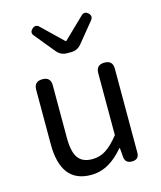

<svg xmlns="http://www.w3.org/2000/svg" viewBox="-123 -913 852 1016"><g transform="rotate(-15 303.5 -405.0)"><path d="M250 13Q85 13 85 -199V-498Q85 -543 131 -543Q176 -543 176 -498V-210Q176 -134 200 -100Q224 -66 278 -66Q319 -66 353 -88Q385 -108 425 -158V-498Q425 -543 471 -543Q516 -543 516 -498V-271V-38Q516 0 477 0Q440 0 437 -36L433 -85H430Q389 -37 349 -14Q303 13 250 13ZM294 -642Q259 -642 237 -669L195 -720L147 -779Q131 -798 151 -816Q170 -833 188 -816L302 -706H306L420 -816Q439 -833 457.5 -815.5Q476 -798 461 -778L372 -669Q350 -642 315 -642Z"/></g></svg>

Font: GenSenRounded TW R
Style: Regular
Weight: 400
Version: Version 1.501;PS 1;hotconv 16.6.51;makeotf.lib2.5.65220